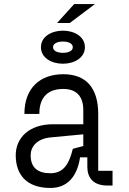

<svg xmlns="http://www.w3.org/2000/svg" viewBox="-20 -920 640 952"><path d="M538 -73H467V-355C467 -486 405 -552 294 -552C179 -552 101 -484 101 -355H175C175 -418 200 -479 294 -479C358 -479 393 -443 393 -375V-304H244C121 -304 58 -234 58 -150C58 -57 109 12 230 12C315 12 363 -46 377 -140H413V-93C413 -39 442 0 513 0H538ZM230 -61C167 -61 132 -89 132 -150C132 -192 162 -233 234 -239L393 -254V-196L341 -182C324 -112 298 -61 230 -61ZM183 -686C183 -633 236 -604 292 -604C348 -604 401 -633 401 -686C401 -739 348 -768 292 -768C236 -768 183 -739 183 -686ZM243 -686C243 -707 270 -714 292 -714C314 -714 341 -707 341 -686C341 -665 314 -658 292 -658C270 -658 243 -665 243 -686ZM348 -900 263 -806H326L451 -900Z"/></svg>

Font: Fliege Mono Light
Style: Regular
Weight: 300
Version: Version 0.020;Glyphs 3.3 (3306)